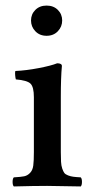

<svg xmlns="http://www.w3.org/2000/svg" viewBox="-20 -670 328 692"><path d="M199.2 -319.8V-122.1Q199.2 -100.6 200 -86.9Q200.7 -73.2 204.3 -62.5Q208 -51.8 211.9 -46.6Q215.8 -41.5 225.3 -37.8Q234.9 -34.2 244.1 -33Q253.4 -31.7 271 -30.8Q275.4 -26.4 275.4 -14.4Q275.4 -2.4 271 2Q252 1.5 211.2 1Q170.4 0.5 149.9 0Q102.1 0 29.8 2Q25.4 -2.4 25.4 -14.4Q25.4 -26.4 29.8 -30.8Q55.7 -32.2 67.4 -34.7Q79.1 -37.1 88.4 -46.9Q97.7 -56.6 99.9 -73.2Q102.1 -89.8 102.1 -122.1V-319.8Q102.1 -356.4 90.1 -368.4Q78.1 -380.4 37.1 -383.8Q35.6 -388.7 34.7 -398.4Q33.7 -408.2 35.2 -414.1Q75.2 -416 119.6 -424.6Q164.1 -433.1 186 -441.9Q203.1 -441.9 203.1 -432.1Q199.2 -391.1 199.2 -319.8ZM107.4 -557.4Q91.8 -573.7 91.8 -596.2Q91.8 -618.7 107.4 -634.3Q123 -649.9 147.9 -649.9Q172.9 -649.9 188.5 -634.3Q204.1 -618.7 204.1 -596.2Q204.1 -573.7 188.5 -557.4Q172.9 -541 147.9 -541Q123 -541 107.4 -557.4Z"/></svg>

Font: Common Serif Medium
Style: Regular
Weight: 500
Designer: Philipp H. Poll, Khaled Hosny
Foundry: Stefan Peev, Context Ltd.
Version: Version 1.026